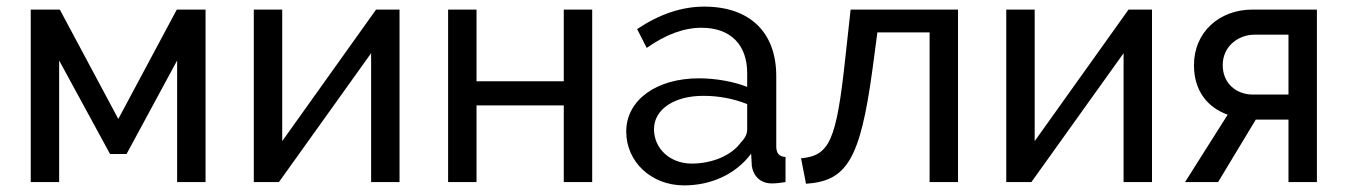

<svg xmlns="http://www.w3.org/2000/svg" viewBox="-20 -551 4078 581"><path d="M161 -522H73V0H159V-368L313 -85H363L516 -368V0H602V-522H515L338 -191Z M834 -522H748V0H824L1103 -390V0H1189V-522H1118L834 -124Z M1422 -522H1336V0H1422V-232H1686V0H1772V-522H1686V-305H1422Z M2050 10C2131 10 2206 -23 2253 -86L2255 -49C2259 -20 2280 4 2315 4C2328 4 2338 3 2357 0V-76C2338 -77 2329 -87 2329 -108V-321C2329 -454 2248 -531 2111 -531C2043 -531 1975 -508 1908 -463L1937 -406C1995 -447 2050 -467 2103 -467C2191 -467 2241 -415 2241 -330V-288C2201 -304 2146 -314 2095 -314C1966 -314 1875 -248 1875 -153C1875 -61 1951 10 2050 10ZM2073 -56C2008 -56 1959 -101 1959 -160C1959 -220 2020 -261 2108 -261C2154 -261 2198 -253 2241 -236V-159C2241 -146 2235 -133 2222 -120C2194 -81 2136 -56 2073 -56Z M2419 5C2542 -3 2583 -68 2620 -340L2635 -453H2793V0H2879V-522H2554L2538 -376C2511 -124 2490 -80 2404 -72Z M3111 -522H3025V0H3101L3380 -390V0H3466V-522H3395L3111 -124Z M3566 0H3666L3780 -189H3879V0H3965V-522H3770C3670 -522 3593 -454 3593 -354C3593 -274 3636 -225 3695 -204ZM3770 -265C3722 -265 3680 -298 3680 -354C3680 -413 3730 -446 3775 -446H3879V-265Z"/></svg>

Font: Raleway Med
Style: Regular
Weight: 500
Designer: Matt McInerney, Pablo Impallari, Rodrigo Fuenzalida
Foundry: Matt McInerney, Pablo Impallari, Rodrigo Fuenzalida
Version: Version 3.00 July 28, 2015